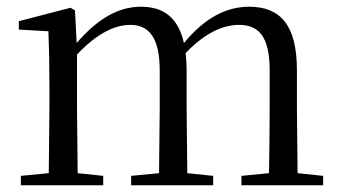

<svg xmlns="http://www.w3.org/2000/svg" viewBox="-20 -551 1014 571"><path d="M778 0H941V-28L865 -36L863 -229V-343C863 -477 813 -531 721 -531C652 -531 588 -497 527 -423C510 -499 466 -531 399 -531C331 -531 269 -494 208 -423L203 -520L190 -528L36 -488V-463L124 -458C126 -408 127 -358 127 -290V-229L125 -36L42 -28V0H287V-28L211 -36L209 -229V-389C270 -453 322 -477 368 -477C422 -477 455 -440 455 -342V-229L453 -36L370 -28V0H614V-28L537 -36L535 -229V-342C535 -360 534 -377 532 -393C592 -456 646 -477 691 -477C748 -477 782 -444 782 -342V-229C782 -173 781 -92 780 -36L698 -28V0Z"/></svg>

Font: Noto Serif CJK KR
Style: Regular
Weight: 400
Designer: Ryoko NISHIZUKA 西塚涼子 (kana & ideographs); Frank Grießhammer (Latin, Greek & Cyrillic); Wenlong ZHANG 张文龙 (bopomofo); San
Foundry: Adobe
Version: Version 2.001;hotconv 1.1.0;makeotfexe 2.6.0